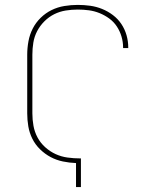

<svg xmlns="http://www.w3.org/2000/svg" viewBox="-20 -763 640 783"><path d="M290 0V-98Q263 -99 236.5 -104.5Q210 -110 186.5 -122.5Q163 -135 143.5 -154Q124 -173 112 -197Q100 -221 95.5 -247.5Q91 -274 91 -301V-540Q91 -567 96 -594.5Q101 -622 113.5 -646.5Q126 -671 146 -690.5Q166 -710 190.5 -722Q215 -734 242.5 -738.5Q270 -743 297 -743Q323 -743 348 -739.5Q373 -736 396.5 -726.5Q420 -717 440.5 -701.5Q461 -686 475 -665Q489 -644 496 -619.5Q503 -595 503 -570Q503 -569 503 -568.5Q503 -568 503 -567H482Q482 -568 482 -568.5Q482 -569 482 -569Q482 -592 475.5 -614Q469 -636 456.5 -655Q444 -674 425.5 -687.5Q407 -701 386 -709.5Q365 -718 342.5 -721Q320 -724 297 -724Q272 -724 247.5 -720Q223 -716 201 -705Q179 -694 161 -676Q143 -658 131.5 -636Q120 -614 116 -589.5Q112 -565 112 -540V-301Q112 -275 116.5 -250Q121 -225 133 -202.5Q145 -180 164.5 -162.5Q184 -145 207 -134.5Q230 -124 255.5 -120.5Q281 -117 307 -117Q308 -117 308.5 -117Q309 -117 310 -117V0Z"/></svg>

Font: Iosevka Curly Thin Extended
Style: Regular
Weight: 100
Width: 7
Monospace: yes
Designer: Belleve Invis
Foundry: Belleve Invis
Version: Version 11.1.0; ttfautohint (v1.8.3)